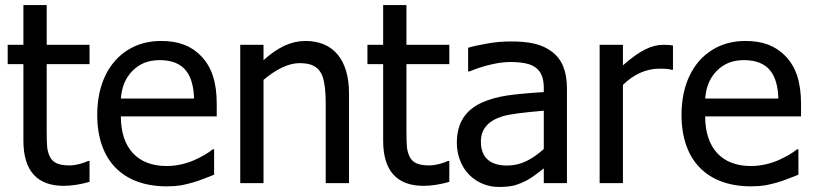

<svg xmlns="http://www.w3.org/2000/svg" viewBox="-20 -722 3205 757"><path d="M231.4 10.7C262.2 10.7 295.9 5.4 333 -4.9V-87.4H327.6C310.5 -79.1 279.8 -69.8 253.9 -69.8C211.4 -69.8 188 -80.6 176.8 -104C170.9 -115.7 167.5 -128.4 166 -141.6C164.6 -154.8 164.1 -177.2 164.1 -210V-469.2H333V-545.4H164.1V-702.1H72.3V-545.4H10.3V-469.2H72.3V-167C72.3 -46.4 128.4 10.7 231.4 10.7Z M637.7 12.7C658.7 12.7 677.2 11.2 692.9 8.8C724.6 2.9 754.9 -5.9 784.2 -17.6L824.2 -33.2V-133.3H818.8C800.8 -118.7 777.3 -105 748.5 -91.8C715.3 -76.7 675.8 -67.4 636.7 -67.4C522.9 -67.4 456.5 -137.7 456.5 -263.2H834.5V-313C834.5 -398.4 814.5 -457.5 773.9 -500C734.9 -541 684.1 -560.5 615.7 -560.5C565.9 -560.5 522 -548.8 483.9 -524.9C407.7 -477.5 363.3 -386.7 363.3 -269.5C363.3 -89.8 463.9 12.7 637.7 12.7ZM456.5 -333.5C460.4 -379.9 474.1 -413.1 501.5 -441.9C530.3 -470.7 563 -484.9 610.4 -484.9C657.2 -484.9 691.9 -470.7 713.9 -442.9C733.4 -418 743.7 -381.8 745.1 -333.5Z M1356 -354C1356 -486.8 1293.5 -560.5 1184.6 -560.5C1127.4 -560.5 1075.7 -535.6 1019 -484.9V-545.4H927.2V0H1019V-407.2C1067.9 -448.2 1117.2 -473.1 1160.6 -473.1C1206.1 -473.1 1231 -460.4 1246.6 -432.6C1258.3 -410.6 1264.2 -369.6 1264.2 -310.5V0H1356Z M1649.9 10.7C1680.7 10.7 1714.4 5.4 1751.5 -4.9V-87.4H1746.1C1729 -79.1 1698.2 -69.8 1672.4 -69.8C1629.9 -69.8 1606.4 -80.6 1595.2 -104C1589.4 -115.7 1585.9 -128.4 1584.5 -141.6C1583 -154.8 1582.5 -177.2 1582.5 -210V-469.2H1751.5V-545.4H1582.5V-702.1H1490.7V-545.4H1428.7V-469.2H1490.7V-167C1490.7 -46.4 1546.9 10.7 1649.9 10.7Z M2124 0H2215.3V-373C2215.3 -441.4 2195.8 -488.3 2156.2 -518.1C2116.7 -547.9 2068.8 -558.6 1992.2 -558.6C1964.4 -558.6 1934.6 -556.2 1903.8 -550.8C1873 -545.4 1846.7 -540 1825.7 -533.7V-440.4H1831.1C1887.2 -463.9 1948.2 -477.5 1991.7 -477.5C2036.1 -477.5 2067.9 -471.2 2086.9 -459C2111.8 -443.8 2124 -416.5 2124 -376.5V-358.9C2066.9 -355.5 2019.5 -351.1 1981 -345.7C1942.4 -339.8 1908.7 -330.6 1880.9 -317.9C1812.5 -287.1 1781.2 -234.9 1781.2 -158.2C1781.2 -109.9 1799.8 -63 1829.6 -33.2C1860.8 -2 1901.9 15.1 1946.8 15.1C1973.6 15.1 1995.1 12.7 2010.7 8.3C2041.5 -1 2069.3 -15.6 2094.2 -35.2C2105.5 -43.9 2115.2 -51.8 2124 -58.1ZM2124 -134.3C2077.6 -93.3 2033.7 -69.3 1979.5 -69.3C1911.6 -69.3 1876 -101.6 1876 -164.1C1876 -212.4 1904.3 -245.6 1960.4 -263.2C1993.7 -272.9 2047.4 -278.8 2114.3 -284.7L2124 -285.6Z M2633.3 -542.5C2623 -544.4 2613.8 -545.4 2596.2 -545.4C2548.8 -545.4 2502 -522.5 2436 -464.4V-545.4H2344.2V0H2436V-387.2C2479 -429.7 2528.8 -451.2 2579.1 -451.2C2603 -451.2 2615.2 -450.7 2628.4 -446.8H2633.3Z M2941.4 12.7C2962.4 12.7 2981 11.2 2996.6 8.8C3028.3 2.9 3058.6 -5.9 3087.9 -17.6L3127.9 -33.2V-133.3H3122.6C3104.5 -118.7 3081.1 -105 3052.2 -91.8C3019 -76.7 2979.5 -67.4 2940.4 -67.4C2826.7 -67.4 2760.3 -137.7 2760.3 -263.2H3138.2V-313C3138.2 -398.4 3118.2 -457.5 3077.6 -500C3038.6 -541 2987.8 -560.5 2919.4 -560.5C2869.6 -560.5 2825.7 -548.8 2787.6 -524.9C2711.4 -477.5 2667 -386.7 2667 -269.5C2667 -89.8 2767.6 12.7 2941.4 12.7ZM2760.3 -333.5C2764.2 -379.9 2777.8 -413.1 2805.2 -441.9C2834 -470.7 2866.7 -484.9 2914.1 -484.9C2960.9 -484.9 2995.6 -470.7 3017.6 -442.9C3037.1 -418 3047.4 -381.8 3048.8 -333.5Z"/></svg>

Font: SG Kara
Style: Regular
Weight: 400
Designer: Damoon Khanjanzadeh
Version: Version 1.000